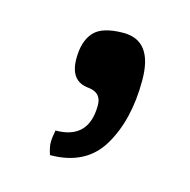

<svg xmlns="http://www.w3.org/2000/svg" viewBox="-55 -169 370 374"><g transform="rotate(15 130.5 18.5)"><path d="M75 152Q70 137 70 127.5Q70 118 73 103Q140 103 140 34Q140 9 114 6Q76 3 76 -43Q76 -78 92.5 -96.5Q109 -115 152 -115Q211 -115 211 -35Q211 45 179 98.5Q147 152 75 152Z"/></g></svg>

Font: Port Lligat Slab
Style: Regular
Weight: 400
Designer: Dario Muhafara, Eduardo Rodriguez Tunni
Foundry: Tipo
Version: Version 1.002